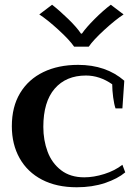

<svg xmlns="http://www.w3.org/2000/svg" viewBox="-20 -781 570 811"><path d="M146 -720 200 -761Q232 -736 268.5 -700.5Q305 -665 322 -639H326Q344 -665 380 -701Q416 -737 448 -761L502 -720Q468 -698 421 -655Q374 -612 355 -584H293Q274 -612 227 -655Q180 -698 146 -720ZM30 -248Q30 -330 65 -388Q100 -446 163 -476.5Q226 -507 310 -507Q428 -507 505 -440L497 -323H468Q462 -340 458 -370Q454 -400 454 -425Q401 -462 343 -462Q259 -462 211 -406.5Q163 -351 163 -245Q163 -189 181 -140.5Q199 -92 238 -62Q277 -32 336 -32Q376 -32 420.5 -46Q465 -60 497 -85L509 -53Q477 -26 423.5 -8Q370 10 304 10Q219 10 157.5 -22Q96 -54 63 -112.5Q30 -171 30 -248Z"/></svg>

Font: Trirong SemiBold
Style: Regular
Weight: 600
Designer: Katatrad Team
Foundry: CadsonDemak
Version: Version 1.001